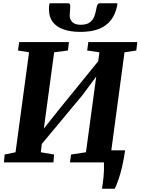

<svg xmlns="http://www.w3.org/2000/svg" viewBox="-20 -1003 868 1186"><path d="M610 163Q612.5 146.5 615 128.8Q617.5 111 619.5 91Q621.5 71 622.2 48.5Q623 26 622 0L585.5 -74.5H753Q744.5 -17 734.2 27.2Q724 71.5 712.2 104.8Q700.5 138 689 163ZM4.5 0 8.5 -48.5 76 -62.5 159.5 -680 91 -691 98.5 -743H406L399.5 -691L314.5 -680L242.5 -147.5L212.5 -160.5L346 -328.5L625.5 -672.5L578 -560L594 -680L518.5 -691L525.5 -743H828L822 -691L749 -680L666 -62.5L740 -48.5L735 0H412L419 -48.5L511 -62.5L582.5 -589.5L610.5 -578.5L489 -415L198 -65.5L241 -136.5L232 -62.5L314 -48.5L310 0ZM401 -983Q409 -983 411.8 -976.8Q414.5 -970.5 414 -961.5Q414 -950.5 412.2 -934Q410.5 -917.5 410.5 -906.5Q410.5 -881 428 -865.5Q445.5 -850 478 -850Q515.5 -850 535 -865Q554.5 -880 562.8 -902.2Q571 -924.5 574.5 -946.5Q576.5 -960 581.2 -971.5Q586 -983 596.5 -983H705Q705 -979 704.8 -975.2Q704.5 -971.5 703.5 -967Q693 -914.5 665 -878.5Q637 -842.5 590.8 -824.2Q544.5 -806 477 -806Q414.5 -806 371 -821.8Q327.5 -837.5 305 -868.5Q282.5 -899.5 282.5 -944.5Q282.5 -953.5 283 -963.2Q283.5 -973 287 -983Z"/></svg>

Font: Merriweather ExtraBold
Style: Italic
Weight: 800
Italic angle: -7.8°
Version: Version 2.101